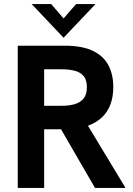

<svg xmlns="http://www.w3.org/2000/svg" viewBox="-20 -921 652 941"><path d="M67 0V-697H297.2Q382 -697 434.2 -672.3Q486.4 -647.6 510.8 -602.1Q535.2 -556.6 535.2 -495Q535.2 -399 480.4 -346.7Q425.6 -294.4 324.6 -287.8Q301.8 -287.4 277.8 -287.4Q253.8 -287.4 236.8 -287.4H196.4V0ZM445.6 0 270.6 -302 403.2 -317.8 595.2 0ZM196.4 -402.6H284Q317.4 -402.6 344.8 -410.1Q372.2 -417.6 389 -437.3Q405.8 -457 405.8 -493.4Q405.8 -530.2 389 -549.1Q372.2 -568 344.6 -574.7Q317 -581.4 284 -581.4H196.4ZM291.6 -736 135.2 -901H231L291.6 -830.6L352.8 -901H448Z"/></svg>

Font: Hanken Grotesk
Style: Regular
Weight: 400
Designer: Alfredo Marco Pradil
Foundry: Hanken Design Co.
Version: Version 3.013